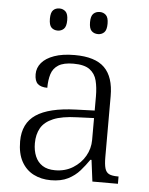

<svg xmlns="http://www.w3.org/2000/svg" viewBox="-53 -785 649 839"><g transform="rotate(5 271.0 -365.5)"><path d="M201 10Q159 10 125.5 -7Q92 -24 72.5 -59Q53 -94 53 -148Q53 -227 109.5 -265Q166 -303 283 -307L366 -310V-372Q366 -411 358.5 -441Q351 -471 327.5 -488.5Q304 -506 256 -506Q213 -506 190 -491.5Q167 -477 159 -451Q151 -425 151 -391Q123 -391 109 -403.5Q95 -416 95 -446Q95 -474 113.5 -496Q132 -518 168.5 -531Q205 -544 258 -544Q348 -544 389 -503.5Q430 -463 430 -379V-112Q430 -80 435 -62.5Q440 -45 453 -38.5Q466 -32 491 -32H495V0H383L371 -94H366Q349 -69 328 -45Q307 -21 276.5 -5.5Q246 10 201 10ZM216 -35Q260 -35 294 -56Q328 -77 347 -110Q366 -143 366 -181V-277L292 -274Q226 -272 188 -256Q150 -240 134 -212Q118 -184 118 -145Q118 -113 128.5 -88Q139 -63 160.5 -49Q182 -35 216 -35ZM351 -644Q334 -644 323 -654.5Q312 -665 312 -693Q312 -720 323 -730.5Q334 -741 351 -741Q367 -741 378 -730.5Q389 -720 389 -693Q389 -665 378 -654.5Q367 -644 351 -644ZM174 -644Q157 -644 146.5 -654.5Q136 -665 136 -693Q136 -720 146.5 -730.5Q157 -741 174 -741Q190 -741 201 -730.5Q212 -720 212 -693Q212 -665 201 -654.5Q190 -644 174 -644Z"/></g></svg>

Font: Noto Serif Armenian Light
Style: Regular
Weight: 300
Version: Version 2.007